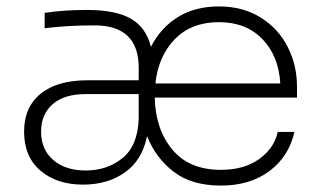

<svg xmlns="http://www.w3.org/2000/svg" viewBox="-20 -561 994 598"><path d="M438 -137Q423 -62 369 -24Q315 14 239 14Q157 14 106 -29.5Q55 -73 55 -151Q55 -227 106.5 -269Q158 -311 253 -311H412V-350Q412 -482 274 -482Q191 -482 119 -473V-521Q179 -530 250 -530Q342 -530 389 -502Q436 -474 450 -415Q480 -474 533.5 -507.5Q587 -541 662 -541Q737 -541 792.5 -506Q848 -471 876.5 -414Q905 -357 905 -292V-257H462Q464 -159 516.5 -95.5Q569 -32 668 -32Q740 -32 787 -65.5Q834 -99 845 -150H897Q880 -74 819.5 -28.5Q759 17 668 17Q577 17 521 -26Q465 -69 438 -137ZM247 -30Q314 -30 361.5 -68.5Q409 -107 412 -191V-268H247Q180 -268 144 -236.5Q108 -205 108 -151Q108 -95 146 -62.5Q184 -30 247 -30ZM853 -301Q848 -387 797 -439.5Q746 -492 662 -492Q576 -492 524.5 -439Q473 -386 464 -301Z"/></svg>

Font: Sora-SIA ExtraLight
Style: Regular
Weight: 200
Designer: Jonathan Barnbrook, Julián Moncada
Foundry: Barnbrook Fonts
Version: Version 2.000